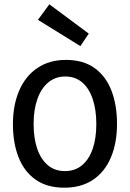

<svg xmlns="http://www.w3.org/2000/svg" viewBox="-20 -859 602 891"><path d="M353 -645 156 -767 209 -839 392 -703ZM427 -283Q427 -350 410 -400Q393 -450 361 -477Q329 -504 283 -504Q237 -504 204 -476.5Q171 -449 153.5 -399.5Q136 -350 136 -284Q136 -217 153 -168Q170 -119 202.5 -92Q235 -65 281 -65Q328 -65 360.5 -92Q393 -119 410 -168Q427 -217 427 -283ZM523 -284Q523 -195 494.5 -128Q466 -61 411.5 -24.5Q357 12 278 12Q198 12 145 -25.5Q92 -63 66 -129.5Q40 -196 40 -283Q40 -371 69 -438.5Q98 -506 153.5 -543.5Q209 -581 286 -581Q366 -581 418.5 -543.5Q471 -506 497 -439Q523 -372 523 -284Z"/></svg>

Font: Yaldevi Medium
Style: Regular
Weight: 500
Designer: Sol Matas, Rajitha Manaperi, Kosala Senevirathne
Foundry: Mooniak
Version: Version 1.100